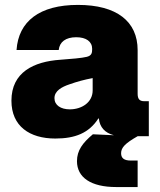

<svg xmlns="http://www.w3.org/2000/svg" viewBox="-20 -547 642 771"><path d="M202.1 9.3C281.7 9.3 337.4 -12.7 375 -71.3H377C380.4 -36.1 401.4 -13.2 437.5 -3.9L353 -7.8C312 26.4 289.1 57.1 289.1 100.1C289.1 166 345.7 204.1 446.3 204.1H532.7V97.7H504.9C479.5 97.7 466.3 88.9 466.3 68.4C466.3 45.4 482.9 28.3 532.7 0H577.6V-140.6H559.1C540.5 -140.6 532.7 -149.4 532.7 -170.4V-345.7C532.7 -461.4 448.2 -527.3 293 -527.3C138.7 -527.3 54.2 -461.4 46.4 -346.2H215.8C219.2 -378.9 244.1 -397.5 286.1 -397.5C325.7 -397.5 350.1 -380.4 350.1 -350.6C350.1 -334.5 348.1 -323.7 328.6 -318.8C310.1 -314 265.1 -310.1 222.7 -307.1C115.2 -299.8 25.9 -256.8 25.9 -142.6C25.9 -40.5 98.6 9.3 202.1 9.3ZM260.3 -107.9C224.1 -107.9 198.7 -124.5 198.7 -152.8C198.7 -181.6 227.1 -197.8 259.3 -208.5C289.6 -219.2 318.4 -227.1 352.1 -233.4V-184.1C352.1 -135.7 308.1 -107.9 260.3 -107.9Z"/></svg>

Font: Raveo Display Display ExtraBold
Style: Regular
Weight: 800
Designer: Jakub Foglar, Rasmus Andersson (Inter)
Foundry: Jakubfoglar.com
Version: Version 1.100;Glyphs 3.2.3 (3260)